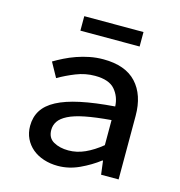

<svg xmlns="http://www.w3.org/2000/svg" viewBox="-102 -756 804 858"><g transform="rotate(15 300.0 -326.5)"><path d="M241 12Q206 12 175.5 2Q145 -8 123 -26.5Q101 -45 88.5 -71Q76 -97 76 -129Q76 -170 95.5 -201Q115 -232 156.5 -254Q198 -276 263.5 -290Q329 -304 421 -311Q419 -356 391.5 -388Q364 -420 299 -420Q254 -420 211.5 -403Q169 -386 133 -365L96 -432Q116 -444 141 -456.5Q166 -469 194.5 -479Q223 -489 253.5 -495Q284 -501 316 -501Q418 -501 469 -446Q520 -391 520 -294V0H439L431 -63H428Q389 -33 340.5 -10.5Q292 12 241 12ZM269 -67Q308 -67 345.5 -84Q383 -101 421 -132V-248Q349 -242 301 -232.5Q253 -223 224.5 -208.5Q196 -194 184 -176Q172 -158 172 -136Q172 -99 200.5 -83Q229 -67 269 -67ZM183 -598V-665H457V-598Z"/></g></svg>

Font: Source Code Pro Medium
Style: Regular
Weight: 500
Monospace: yes
Designer: Paul D. Hunt, Teo Tuominen
Foundry: Adobe Systems Incorporated
Version: Version 2.030;PS 1.000;hotconv 16.6.51;makeotf.lib2.5.65220